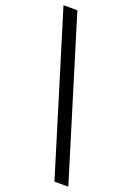

<svg xmlns="http://www.w3.org/2000/svg" viewBox="-164 -769 678 989"><g transform="rotate(20 175.0 -275.0)"><path d="M347 160H271L4 -710H80Z"/></g></svg>

Font: Source Serif Pro Semibold
Style: Regular
Weight: 600
Designer: Frank Grießhammer
Foundry: Adobe Systems Incorporated
Version: Version 1.014;PS Version 1.0;hotconv 1.0.73;makeotf.lib2.5.5